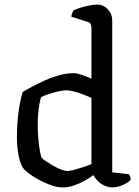

<svg xmlns="http://www.w3.org/2000/svg" viewBox="-20 -820 610 840"><path d="M255 0Q230 0 202.5 -10Q175 -20 150 -33.5Q125 -47 107.5 -60.5Q90 -74 84 -81Q70 -98 62 -136.5Q54 -175 54 -220Q54 -261 57.5 -299Q61 -337 67 -367.5Q73 -398 79 -417Q93 -426 119 -440Q145 -454 176 -468Q207 -482 240 -491Q273 -500 303 -500Q317 -500 338 -492.5Q359 -485 380 -476V-700Q380 -707 377 -714Q374 -721 364 -724L292 -747Q293 -756 296 -763Q299 -770 301 -774Q311 -780 331 -786Q351 -792 372 -796Q393 -800 404 -800Q432 -800 451.5 -779.5Q471 -759 471 -730V-66L544 -58Q546 -55 549 -48Q552 -41 552 -34Q545 -25 530.5 -17Q516 -9 500.5 -4.5Q485 0 474 0Q455 0 438 -7.5Q421 -15 408.5 -27.5Q396 -40 389 -54Q371 -41 348.5 -28.5Q326 -16 302 -8Q278 0 255 0ZM275 -72Q285 -72 302.5 -76.5Q320 -81 341.5 -88Q363 -95 380 -102V-392Q363 -399 343 -407Q323 -415 303 -420Q283 -425 269 -425Q257 -425 235 -420Q213 -415 191.5 -408Q170 -401 160 -395Q156 -385 152.5 -365Q149 -345 147 -321.5Q145 -298 145 -276Q145 -241 148 -209.5Q151 -178 155 -156.5Q159 -135 163 -129Q167 -124 180.5 -115Q194 -106 211 -96Q228 -86 245.5 -79Q263 -72 275 -72Z"/></svg>

Font: Texturina 12pt
Style: Regular
Weight: 400
Designer: Guillermo Torres Carreño
Foundry: Omnibus-Type
Version: Version 1.002